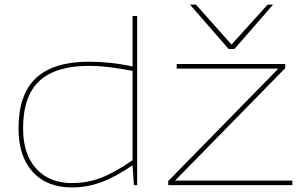

<svg xmlns="http://www.w3.org/2000/svg" viewBox="-20 -810 1328 840"><path d="M566 0 560 -87Q484 -35 422 -12.5Q360 10 295 10Q185 10 123 -58Q61 -126 61 -248Q61 -397 137.5 -468.5Q214 -540 369 -540Q413 -540 462 -535Q511 -530 560 -519V-740H580V0ZM560 -109V-500Q503 -511 456 -516.5Q409 -522 370 -522Q224 -522 152.5 -456Q81 -390 81 -248Q81 -135 138.5 -72Q196 -9 295 -9Q361 -9 421.5 -32Q482 -55 560 -109ZM716 0V-18L1198 -510H753V-530H1228V-512L746 -20H1259V0ZM1175 -790 1006 -596H980L811 -790H837L993 -615L1151 -790Z"/></svg>

Font: Georama Extended Thin
Style: Regular
Weight: 100
Width: 7
Designer: Jean-Baptiste Levee
Foundry: Production Type
Version: Version 1.000